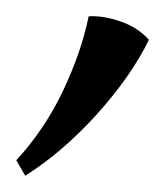

<svg xmlns="http://www.w3.org/2000/svg" viewBox="-20 -771 203 236"><path d="M89 -751Q107 -752 128.5 -744.5Q150 -737 163 -722Q141 -677 99 -630.5Q57 -584 11 -555L0 -574Q35 -612 57.5 -659.5Q80 -707 89 -751Z"/></svg>

Font: Bona Nova
Style: Regular
Weight: 400
Designer: Mateusz Machalski
Foundry: Capitalics
Version: Version 4.001; ttfautohint (v1.8.3)